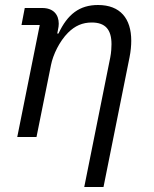

<svg xmlns="http://www.w3.org/2000/svg" viewBox="-20 -548 614 768"><path d="M126 0 184 -288C192 -329 218 -383 252 -417C280 -445 310 -458 347 -458C402 -458 426 -429 426 -371C426 -359 425 -338 421 -318L317 200H394L498 -318C503 -343 505 -366 505 -385C505 -474 461 -528 372 -528C298 -528 250 -491 214 -414H209L211 -424C214 -438 215 -446 215 -453C215 -490 193 -516 149 -516H79L66 -448H139L49 0Z"/></svg>

Font: LVC Sans
Style: Italic
Weight: 400
Italic angle: -11.31°
Designer: Mike Abbink, Paul van der Laan, Pieter van Rosmalen
Foundry: Bold Monday
Version: Version 3.0